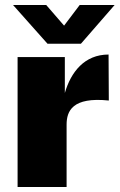

<svg xmlns="http://www.w3.org/2000/svg" viewBox="-20 -744 476 764"><path d="M297 -724 235 -642 164 -724H32L169 -570H302L436 -724ZM50 0H245V-248C245 -302 268 -359 413 -344L412 -527C316 -527 262 -457 238 -374V-517H50Z"/></svg>

Font: United Sans Black
Style: Regular
Weight: 900
Designer: Pablo Impallari, Rodrigo Fuenzalida (Modified by Dan O. Williams)
Version: Version 1.000;PS 001.000;hotconv 1.0.88;makeotf.lib2.5.64775